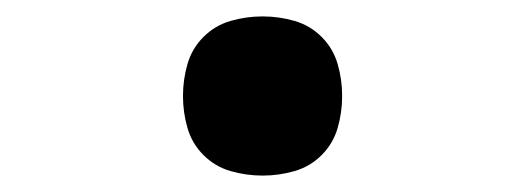

<svg xmlns="http://www.w3.org/2000/svg" viewBox="-20 -457 640 234"><path d="M300 -243Q280 -243 261 -248.5Q242 -254 228 -268Q214 -282 208.5 -301Q203 -320 203 -340Q203 -360 208.5 -379Q214 -398 228 -412Q242 -426 261 -431.5Q280 -437 300 -437Q320 -437 339 -431.5Q358 -426 372 -412Q386 -398 391.5 -379Q397 -360 397 -340Q397 -320 391.5 -301Q386 -282 372 -268Q358 -254 339 -248.5Q320 -243 300 -243Z"/></svg>

Font: Iosevka Extended
Style: Bold
Weight: 700
Width: 7
Monospace: yes
Designer: Belleve Invis
Foundry: Belleve Invis
Version: Version 32.5.0; ttfautohint (v1.8.4)